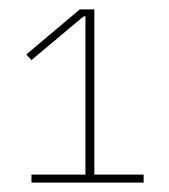

<svg xmlns="http://www.w3.org/2000/svg" viewBox="-20 -718 360 409"><path d="M47 -329V-346H162V-683H158L47 -590L36 -602L150 -698H181V-346H286V-329Z"/></svg>

Font: IBM Plex Sans Condensed Thin
Style: Regular
Weight: 100
Width: 3
Designer: Mike Abbink, Paul van der Laan, Pieter van Rosmalen
Foundry: Bold Monday
Version: Version 1.3